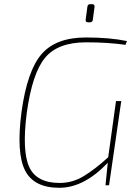

<svg xmlns="http://www.w3.org/2000/svg" viewBox="-20 -880 660 912"><path d="M407 -774H398Q385 -774 387 -787L395 -847Q396 -860 408 -860H419Q430 -860 429 -847L421 -787Q420 -774 407 -774ZM583 -685 576 -667Q493 -679 389 -679Q255 -679 194 -605.5Q133 -532 107 -343Q84 -162 119 -86.5Q154 -11 263 -11Q324 -11 377 -43Q430 -75 494 -133L531 -400H556L498 0H481L492 -107Q379 12 262 12Q140 12 98.5 -71.5Q57 -155 82 -347Q109 -544 177.5 -623Q246 -702 388 -702Q501 -702 583 -685Z"/></svg>

Font: Ezarion Thin
Style: Italic
Weight: 250
Italic angle: -8°
Designer: Natanael Gama
Version: Version 1.001;PS 001.001;hotconv 1.0.70;makeotf.lib2.5.58329